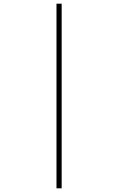

<svg xmlns="http://www.w3.org/2000/svg" viewBox="-20 -770 640 1040"><path d="M286 250V-750H314V250Z"/></svg>

Font: Source Code Pro ExtraLight ExtraLight
Style: Italic
Weight: 250
Italic angle: -11°
Monospace: yes
Version: Version 1.016;hotconv 1.0.116;makeotfexe 2.5.65601